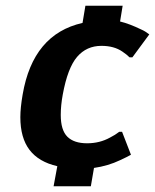

<svg xmlns="http://www.w3.org/2000/svg" viewBox="-20 -580 541 670"><path d="M180 0Q115 -15 83 -57Q51 -99 51 -171Q51 -204 59 -250Q95 -461 268 -500L278 -560H408L399 -505Q432 -497 473 -477Q487 -471 501 -460L442 -380H432Q422 -390 407 -400Q378 -420 334 -420Q282 -420 249 -381.5Q216 -343 199 -250Q192 -212 192 -179Q192 -126 215 -103Q238 -80 284 -80Q328 -80 364 -100Q382 -109 396 -120H406L437 -40Q425 -33 399 -21Q357 -1 308 6L297 70H167Z"/></svg>

Font: Scada
Style: Bold Italic
Weight: 700
Italic angle: -10°
Version: Version 4.000